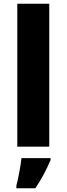

<svg xmlns="http://www.w3.org/2000/svg" viewBox="-20 -780 354 1021"><path d="M242 0H72V-760H242ZM249 71Q233 108 214 144.5Q195 181 168 221H67V207Q75 177 83 134Q91 91 94 61H249Z"/></svg>

Font: Noto Kufi Arabic ExtraBold
Style: Regular
Weight: 800
Designer: Monotype Design Team, David Williams, Khaled Hosny
Foundry: Google LLC
Version: Version 2.109; ttfautohint (v1.8.4.7-5d5b)